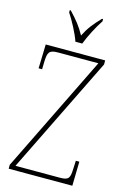

<svg xmlns="http://www.w3.org/2000/svg" viewBox="-138 -994 699 1058"><g transform="rotate(15 211.5 -465.5)"><path d="M198 -771H237C254 -816 287 -880 313 -918V-931H307C266 -888 243 -860 219 -812C193 -860 169 -888 129 -931H123V-918C148 -880 183 -816 198 -771ZM24 0H387L390 -138H370L368 -93C366 -39 361 -25 309 -25H56L383 -691V-714H44L40 -577H60L61 -620C63 -675 70 -689 122 -689H351L24 -22Z"/></g></svg>

Font: Noto Serif Bengali Condensed Thin
Style: Regular
Weight: 100
Width: 3
Designer: Juan Bruce, Universal Thirst, Indian Type Foundry and the Monotype Design Team.
Foundry: Monotype Imaging Inc.
Version: Version 2.003